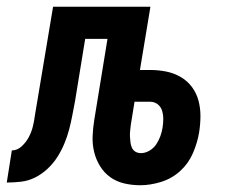

<svg xmlns="http://www.w3.org/2000/svg" viewBox="-63 -540 677 568"><path d="M352 8Q327 8 304 2.5Q281 -3 263 -16Q245 -29 233 -48.5Q221 -68 215.5 -90.5Q210 -113 211 -137.5Q212 -162 216 -186L255 -425H189L159 -241Q155 -220 151 -199Q147 -178 141.5 -157Q136 -136 127.5 -115.5Q119 -95 107 -76Q95 -57 78 -41Q61 -25 41 -15Q21 -5 -0.5 -2.5Q-22 0 -43 0L-28 -95Q-12 -95 1 -107Q14 -119 22 -134Q30 -149 34 -165Q38 -181 40 -197L94 -520H382L351 -333H381Q405 -333 428 -328.5Q451 -324 471 -312.5Q491 -301 504.5 -283Q518 -265 524 -243Q530 -221 530 -197Q530 -173 526 -148Q521 -118 508 -87.5Q495 -57 470.5 -34.5Q446 -12 414 -2Q382 8 352 8ZM354 -87Q367 -87 379.5 -94.5Q392 -102 399.5 -113.5Q407 -125 411.5 -137.5Q416 -150 418 -163Q420 -176 420 -188.5Q420 -201 416.5 -212.5Q413 -224 403.5 -231.5Q394 -239 381 -239H335L324 -171Q323 -162 322 -153Q321 -144 321.5 -135.5Q322 -127 323 -118.5Q324 -110 327.5 -102.5Q331 -95 338 -91Q345 -87 354 -87Z"/></svg>

Font: Iosevka QP
Style: Bold Italic
Weight: 700
Italic angle: -9°
Designer: Belleve Invis
Foundry: Belleve Invis
Version: Version 20.0.0; ttfautohint (v1.8.4)